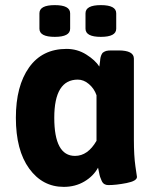

<svg xmlns="http://www.w3.org/2000/svg" viewBox="-20 -722 605 750"><path d="M357 -172V-350Q348 -376 327.5 -393.5Q307 -411 284 -411Q192 -411 192 -262Q192 -113 273 -113Q323 -113 357 -172ZM515 -31Q515 -15 474.5 -7Q434 1 403 1Q394 1 387.5 -3Q381 -7 377 -16Q373 -25 371 -31Q369 -37 366.5 -50.5Q364 -64 363 -67Q345 -34 309.5 -13Q274 8 229 8Q146 8 94 -63.5Q42 -135 42 -262Q42 -386 93.5 -458.5Q145 -531 240 -531Q282 -531 317 -509Q352 -487 368 -462L371 -484Q371 -485 371.5 -490Q372 -495 372.5 -496.5Q373 -498 374 -502Q375 -506 376 -507.5Q377 -509 378.5 -512Q380 -515 382 -516.5Q384 -518 387.5 -520Q391 -522 394.5 -523Q398 -524 403.5 -524.5Q409 -525 415 -525H443Q503 -525 503 -493V-176Q503 -114 509 -72ZM254 -670V-610Q254 -578 194 -578Q134 -578 134 -610V-670Q134 -702 194 -702Q254 -702 254 -670ZM434 -670V-610Q434 -578 374 -578Q314 -578 314 -610V-670Q314 -702 374 -702Q434 -702 434 -670Z"/></svg>

Font: mmAsap
Style: Bold
Weight: 700
Designer: Pablo Cosgaya
Foundry: Omnibus-Type
Version: Version 1.001